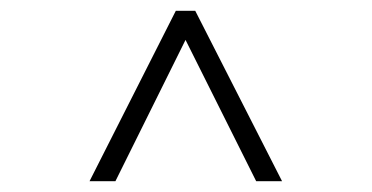

<svg xmlns="http://www.w3.org/2000/svg" viewBox="-20 -718 690 356"><path d="M146 -382 306 -698H342L503 -382H455L324 -644L194 -382Z"/></svg>

Font: Azeret Mono Thin Thin
Style: Regular
Weight: 250
Version: Version 1.002